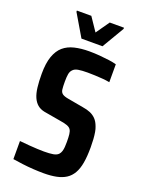

<svg xmlns="http://www.w3.org/2000/svg" viewBox="-164 -955 773 1038"><g transform="rotate(20 222.5 -436.0)"><path d="M224 8Q196 8 163.5 6Q131 4 100 0Q69 -4 44 -8V-112Q74 -109 99.5 -107Q125 -105 147 -104Q169 -103 185 -103Q217 -103 237.5 -106.5Q258 -110 268 -121Q275 -129 278.5 -140Q282 -151 283 -165Q284 -179 284 -194Q284 -221 282 -238Q280 -255 273.5 -264.5Q267 -274 252.5 -279.5Q238 -285 212 -289L114 -306Q90 -311 74 -324.5Q58 -338 48 -360.5Q38 -383 34 -416.5Q30 -450 30 -494Q30 -555 44 -594.5Q58 -634 83.5 -656Q109 -678 146.5 -687Q184 -696 230 -696Q261 -696 291 -693.5Q321 -691 346.5 -687.5Q372 -684 389 -679V-576Q368 -580 346.5 -581.5Q325 -583 304 -584Q283 -585 262 -585Q228 -585 208 -581.5Q188 -578 178 -567Q168 -557 165 -541Q162 -525 162 -497Q162 -468 164 -452Q166 -436 177 -428Q188 -420 212 -416L301 -400Q327 -396 345.5 -388Q364 -380 378 -365.5Q392 -351 401 -326Q406 -314 409 -296.5Q412 -279 413.5 -257.5Q415 -236 415 -211Q415 -159 408.5 -121.5Q402 -84 387.5 -59Q373 -34 350.5 -19.5Q328 -5 296.5 1.5Q265 8 224 8ZM167 -746 92 -873V-880H175L227 -803L281 -880H363V-873L288 -746Z"/></g></svg>

Font: Saira Condensed
Style: Bold
Weight: 700
Width: 3
Designer: Hector Gatti with collaboration of the Omnibus-Type team
Foundry: Omnibus-Type
Version: Version 1.101